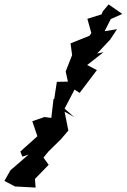

<svg xmlns="http://www.w3.org/2000/svg" viewBox="-69 -748 573 868"><path d="M89 61 151 -3 115 -53 120 -26 150 -63 207 -119 240 -158 223 -243 266 -219 223 -257 268 -343 291 -328 369 -431 325 -454 399 -512 370 -506 429 -569 460 -616 404 -607 432 -662 484 -685 422 -728 396 -697 390 -683 326 -663 344 -598 335 -586 250 -552 257 -499 228 -425 238 -379 188 -378 176 -300 173 -301 163 -215 132 -219 77 -200 100 -132 23 -63 32 -40 60 -49 -22 22 -49 70 -1 95 92 100Z"/></svg>

Font: Asimov Aggro
Style: It
Weight: 500
Designer: Google
Version: Version 2.000980; 2014